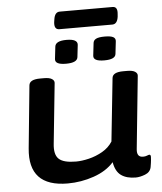

<svg xmlns="http://www.w3.org/2000/svg" viewBox="-58 -898 808 955"><g transform="rotate(-5 346.5 -420.5)"><path d="M242 7Q44 7 63 -184L94 -496Q97 -525 150 -525H169Q196 -525 208.5 -517Q221 -509 220 -497L189 -196Q183 -142 206.5 -120Q230 -98 292 -98Q321 -98 356.5 -106.5Q392 -115 424.5 -133.5Q457 -152 476 -182L509 -496Q512 -525 565 -525H585Q611 -525 623.5 -517Q636 -509 635 -497L598 -133Q594 -93 626 -93Q638 -93 646 -96.5Q654 -100 658 -100Q665 -100 665 -89Q665 -86 664 -73.5Q663 -61 659 -38Q654 -13 628 -3Q602 7 581 7Q536 7 508.5 -12.5Q481 -32 473 -79Q436 -37 372.5 -15Q309 7 242 7ZM476 -587Q420 -587 423 -615L430 -676Q431 -691 444.5 -698Q458 -705 488 -705Q518 -705 530.5 -698Q543 -691 541 -676L534 -615Q532 -587 476 -587ZM285 -587Q229 -587 232 -615L239 -676Q242 -705 297 -705Q353 -705 351 -676L344 -615Q341 -587 285 -587ZM267 -761Q240 -761 244 -798L246 -811Q251 -848 276 -848H540Q566 -848 562 -811L561 -798Q556 -761 531 -761Z"/></g></svg>

Font: Asap Expanded Expanded SemiBold
Style: Italic
Weight: 600
Width: 7
Italic angle: -6°
Designer: Pablo Cosgaya
Foundry: Omnibus-Type
Version: Version 3.001; ttfautohint (v1.8.4.7-5d5b)